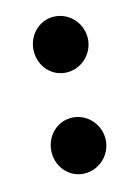

<svg xmlns="http://www.w3.org/2000/svg" viewBox="-54 -411 305 449"><g transform="rotate(-10 98.5 -187.0)"><path d="M44 -67C44 -30 72 0 108 0C144 0 174 -30 174 -67C174 -104 144 -134 108 -134C72 -134 44 -104 44 -67ZM44 -307C44 -270 72 -240 108 -240C144 -240 174 -270 174 -307C174 -344 144 -374 108 -374C72 -374 44 -344 44 -307Z"/></g></svg>

Font: Ampere
Style: SCUltExt
Weight: 400
Version: Version 1